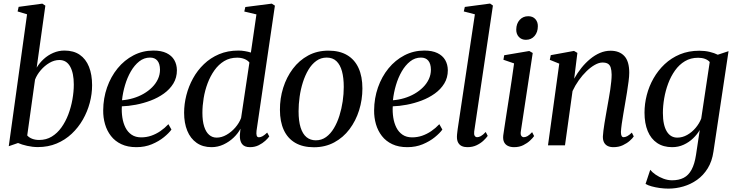

<svg xmlns="http://www.w3.org/2000/svg" viewBox="-20 -838 4240 1107"><path d="M191.5 -448Q207.5 -475 232 -497.5Q256.5 -520 287.2 -533.2Q318 -546.5 351.5 -546.5Q404.5 -546.5 439.8 -522.2Q475 -498 493 -453Q511 -408 511 -346.5Q511 -296 497.5 -245.2Q484 -194.5 457.8 -148.5Q431.5 -102.5 393.5 -66.8Q355.5 -31 306.5 -10.5Q257.5 10 198.5 10Q168 10 136.8 3Q105.5 -4 84 -13.5L30.5 5L136 -755.5L81.5 -772L87.5 -798.5L224 -817L241.5 -805.5ZM137 -57Q148 -44.5 165.8 -37.8Q183.5 -31 206 -31Q246.5 -31 278.5 -50.5Q310.5 -70 334.2 -103.2Q358 -136.5 373.8 -178Q389.5 -219.5 397.5 -264.2Q405.5 -309 405.5 -350.5Q405.5 -416.5 384.5 -454.2Q363.5 -492 322 -492Q293 -492 265 -475.5Q237 -459 215 -433.2Q193 -407.5 182 -379Z M968.5 -91Q954 -70.5 924.8 -46.8Q895.5 -23 855.2 -6.2Q815 10.5 766.5 10.5Q716 10.5 679.5 -6.8Q643 -24 619.8 -54Q596.5 -84 585.5 -122.2Q574.5 -160.5 575 -202Q575.5 -271.5 597.2 -333.8Q619 -396 658 -443.8Q697 -491.5 749.8 -519Q802.5 -546.5 864.5 -546.5Q910 -546.5 940 -532Q970 -517.5 984.8 -492Q999.5 -466.5 1000 -433.5Q1000 -390 979.5 -356.5Q959 -323 924.8 -298.5Q890.5 -274 848.8 -258.2Q807 -242.5 763.5 -234.2Q720 -226 682.5 -225Q680.5 -192 685.5 -160Q690.5 -128 703.5 -102.2Q716.5 -76.5 739 -61.2Q761.5 -46 794 -46Q824.5 -46 852 -55.5Q879.5 -65 904.5 -82Q929.5 -99 951 -122ZM845 -506Q810.5 -506 782.8 -484Q755 -462 734.2 -426Q713.5 -390 700.8 -346.8Q688 -303.5 683.5 -260Q716.5 -262.5 748.5 -272Q780.5 -281.5 808.2 -297.5Q836 -313.5 857.2 -334.8Q878.5 -356 890.5 -381.8Q902.5 -407.5 902.5 -436.5Q902 -471 887.2 -488.5Q872.5 -506 845 -506Z M1459 -83.5Q1457 -65.5 1460 -56Q1463 -46.5 1473 -46.5Q1483 -46.5 1494.5 -53Q1506 -59.5 1520.5 -73.5L1532.5 -51.5Q1525.5 -41 1509.8 -26.5Q1494 -12 1471.8 -0.8Q1449.5 10.5 1421 10.5Q1389 10.5 1375.2 -8.2Q1361.5 -27 1363 -60L1366.5 -96Q1352.5 -69 1327.2 -44.8Q1302 -20.5 1269 -5Q1236 10.5 1199.5 10.5Q1149 10.5 1113.5 -14.5Q1078 -39.5 1059.8 -84Q1041.5 -128.5 1041.5 -188Q1041.5 -238 1054.5 -289Q1067.5 -340 1092.8 -386Q1118 -432 1155.8 -468.2Q1193.5 -504.5 1243.2 -525.5Q1293 -546.5 1354.5 -546.5Q1373 -546.5 1392 -543.2Q1411 -540 1426.5 -535L1458.5 -755L1388.5 -771.5L1394.5 -797.5L1547 -817L1565 -805.5ZM1418 -477.5Q1408.5 -490 1389.8 -497.8Q1371 -505.5 1347.5 -505.5Q1305 -505.5 1272.5 -485.8Q1240 -466 1216.2 -432.5Q1192.5 -399 1177 -357.8Q1161.5 -316.5 1154.2 -272.2Q1147 -228 1147 -187.5Q1147 -140.5 1157 -108.8Q1167 -77 1185.5 -60.8Q1204 -44.5 1229 -44.5Q1258 -44.5 1286.2 -60.8Q1314.5 -77 1336.8 -102.8Q1359 -128.5 1370 -157.5Z M1873.5 -546Q1938 -546 1981.5 -520.2Q2025 -494.5 2047.2 -445.8Q2069.5 -397 2069.5 -328Q2069.5 -263 2050.5 -202.2Q2031.5 -141.5 1995.2 -93.2Q1959 -45 1907 -17Q1855 11 1790 11Q1726 11 1682.2 -14.5Q1638.5 -40 1616.2 -88.5Q1594 -137 1594 -204.5Q1593.5 -270.5 1612.8 -331.8Q1632 -393 1668.5 -441.5Q1705 -490 1756.8 -518Q1808.5 -546 1873.5 -546ZM1863.5 -506Q1830 -506 1803.8 -487Q1777.5 -468 1758.2 -435.8Q1739 -403.5 1726.2 -363.2Q1713.5 -323 1707.5 -280Q1701.5 -237 1701.5 -196.5Q1701.5 -140 1713.2 -102.8Q1725 -65.5 1747.2 -47.2Q1769.5 -29 1801 -29Q1834 -29 1860 -47.8Q1886 -66.5 1905.2 -98.8Q1924.5 -131 1937 -171Q1949.5 -211 1955.8 -253.8Q1962 -296.5 1962 -336.5Q1962 -389 1951.8 -426.8Q1941.5 -464.5 1920 -485.2Q1898.5 -506 1863.5 -506Z M2530.5 -91Q2516 -70.5 2486.8 -46.8Q2457.5 -23 2417.2 -6.2Q2377 10.5 2328.5 10.5Q2278 10.5 2241.5 -6.8Q2205 -24 2181.8 -54Q2158.5 -84 2147.5 -122.2Q2136.5 -160.5 2137 -202Q2137.5 -271.5 2159.2 -333.8Q2181 -396 2220 -443.8Q2259 -491.5 2311.8 -519Q2364.5 -546.5 2426.5 -546.5Q2472 -546.5 2502 -532Q2532 -517.5 2546.8 -492Q2561.5 -466.5 2562 -433.5Q2562 -390 2541.5 -356.5Q2521 -323 2486.8 -298.5Q2452.5 -274 2410.8 -258.2Q2369 -242.5 2325.5 -234.2Q2282 -226 2244.5 -225Q2242.5 -192 2247.5 -160Q2252.5 -128 2265.5 -102.2Q2278.5 -76.5 2301 -61.2Q2323.5 -46 2356 -46Q2386.5 -46 2414 -55.5Q2441.5 -65 2466.5 -82Q2491.5 -99 2513 -122ZM2407 -506Q2372.5 -506 2344.8 -484Q2317 -462 2296.2 -426Q2275.5 -390 2262.8 -346.8Q2250 -303.5 2245.5 -260Q2278.5 -262.5 2310.5 -272Q2342.5 -281.5 2370.2 -297.5Q2398 -313.5 2419.2 -334.8Q2440.5 -356 2452.5 -381.8Q2464.5 -407.5 2464.5 -436.5Q2464 -471 2449.2 -488.5Q2434.5 -506 2407 -506Z M2714 -79.5Q2712 -63 2717 -55Q2722 -47 2731 -47Q2740.5 -47 2752.2 -53.2Q2764 -59.5 2780.5 -77L2792 -54.5Q2783.5 -42.5 2767.5 -27.2Q2751.5 -12 2728.2 -0.8Q2705 10.5 2674.5 10.5Q2657 10.5 2643.2 4.5Q2629.5 -1.5 2621.8 -15.2Q2614 -29 2614.5 -51.5Q2614.5 -56 2615.2 -63.2Q2616 -70.5 2617 -79Q2618 -87.5 2619 -95L2718 -755.5L2654 -772L2660 -798L2805.5 -817.5L2822 -806Z M2944 10.5Q2924 10.5 2909 3.5Q2894 -3.5 2886.5 -18.2Q2879 -33 2881.5 -57Q2883.5 -72 2888.5 -104.5Q2893.5 -137 2900.2 -181Q2907 -225 2914.8 -275Q2922.5 -325 2930.2 -376Q2938 -427 2944 -472.5L2882.5 -493.5L2887 -519.5L3031.5 -544L3051.5 -532.5L2983 -81Q2980 -62.5 2985.8 -54.8Q2991.5 -47 3000 -47Q3010 -47 3021 -53Q3032 -59 3048 -76L3059.5 -53.5Q3052 -42.5 3036 -27.5Q3020 -12.5 2997 -1Q2974 10.5 2944 10.5ZM3012 -608.5Q2987 -608.5 2971.5 -625.2Q2956 -642 2956.5 -668Q2957 -702 2976.2 -723.2Q2995.5 -744.5 3025.5 -744.5Q3052 -744.5 3066.8 -727.8Q3081.5 -711 3081 -687Q3081 -652.5 3062 -630.5Q3043 -608.5 3012 -608.5Z M3290.5 -384.5Q3309 -417.5 3332.2 -446.5Q3355.5 -475.5 3382.8 -498Q3410 -520.5 3439.5 -533Q3469 -545.5 3500.5 -545.5Q3551 -545.5 3579.5 -515.2Q3608 -485 3608 -418.5Q3608 -398 3604 -368Q3600 -338 3594.8 -304.8Q3589.5 -271.5 3584 -240.5Q3579.5 -212.5 3574 -182Q3568.5 -151.5 3564.8 -124Q3561 -96.5 3560 -77.5Q3560 -61.5 3564 -54.2Q3568 -47 3575.5 -47Q3585 -47 3596.5 -53Q3608 -59 3623 -73.5L3634 -51.5Q3627.5 -41 3611.2 -26.5Q3595 -12 3571.2 -0.8Q3547.5 10.5 3516.5 10.5Q3497 10.5 3483.2 3.5Q3469.5 -3.5 3462.5 -17.2Q3455.5 -31 3456 -51.5Q3456.5 -64.5 3459 -84Q3461.5 -103.5 3465.2 -127.2Q3469 -151 3473.5 -176Q3478 -201 3482 -224.5Q3486 -248 3490.5 -272.5Q3495 -297 3498.5 -321.2Q3502 -345.5 3504.2 -367.5Q3506.5 -389.5 3506.5 -407.5Q3506 -433.5 3501 -448.8Q3496 -464 3484.5 -470.8Q3473 -477.5 3453.5 -477.5Q3433.5 -477.5 3409.5 -464Q3385.5 -450.5 3361.8 -427.5Q3338 -404.5 3317 -375Q3296 -345.5 3281 -313L3237.5 0H3139.5L3204.5 -471L3150 -493L3155.5 -520L3289.5 -544.5L3309 -533Z M4093.5 36Q4085.5 92 4060.5 132.5Q4035.5 173 3999.2 198.8Q3963 224.5 3920.2 237Q3877.5 249.5 3834 249.5Q3809.5 249.5 3784.2 246Q3759 242.5 3737.2 236.5Q3715.5 230.5 3702 222.5L3729 141Q3740 155 3760.2 169Q3780.5 183 3805.2 192.2Q3830 201.5 3855 201.5Q3894 201.5 3921.8 187.2Q3949.5 173 3967.2 140.5Q3985 108 3993 54.5L4014.5 -88.5Q4000 -63.5 3976.5 -40.8Q3953 -18 3922.2 -3.8Q3891.5 10.5 3855.5 10.5Q3804.5 10.5 3768.8 -13.5Q3733 -37.5 3714.5 -82.2Q3696 -127 3696 -188.5Q3696 -239 3709 -289.8Q3722 -340.5 3748 -386.2Q3774 -432 3812.2 -468Q3850.5 -504 3900.5 -524.8Q3950.5 -545.5 4012 -545.5Q4044 -545.5 4071.2 -539Q4098.5 -532.5 4118.5 -522.5L4180.5 -543ZM4072 -480.5Q4061.5 -492.5 4044.2 -498.8Q4027 -505 4005 -505Q3962 -505 3929 -485.2Q3896 -465.5 3872 -431.8Q3848 -398 3832.5 -356.5Q3817 -315 3809.5 -271Q3802 -227 3802 -186.5Q3802 -151 3807.8 -124.5Q3813.5 -98 3824.5 -80Q3835.5 -62 3850.8 -53.2Q3866 -44.5 3885 -44.5Q3914.5 -44.5 3942 -60Q3969.5 -75.5 3990.8 -100.8Q4012 -126 4023 -154.5Z"/></svg>

Font: Merriweather 72pt
Style: Italic
Weight: 400
Italic angle: -7.8°
Version: Version 2.101